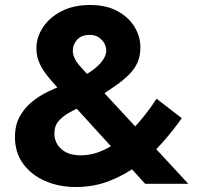

<svg xmlns="http://www.w3.org/2000/svg" viewBox="-20 -737 792 770"><path d="M223 -372 562 0H735L365 -400Q325 -444 298.5 -474.5Q272 -505 272 -534Q272 -558 289 -577.5Q306 -597 340 -597Q361 -597 375.5 -587.5Q390 -578 398 -564Q406 -550 406 -534Q406 -507 376.5 -477Q347 -447 291 -420Q270 -410 238.5 -398Q207 -386 172.5 -369.5Q138 -353 108 -328.5Q78 -304 59 -269.5Q40 -235 40 -187Q40 -125 73 -80Q106 -35 161.5 -11Q217 13 284 13Q357 13 420.5 -12Q484 -37 537 -77.5Q590 -118 633 -167Q676 -216 709 -263L608 -341Q577 -294 542.5 -253Q508 -212 469 -181Q430 -150 388.5 -132Q347 -114 304 -114Q270 -114 246.5 -125.5Q223 -137 210.5 -157Q198 -177 198 -201Q198 -232 215 -251.5Q232 -271 258 -285.5Q284 -300 314.5 -313.5Q345 -327 371 -344Q413 -372 445 -394.5Q477 -417 499 -439.5Q521 -462 532 -487.5Q543 -513 543 -548Q543 -590 520 -628.5Q497 -667 452 -692Q407 -717 341 -717Q275 -717 226.5 -692Q178 -667 152 -627Q126 -587 126 -544Q126 -508 140.5 -479Q155 -450 177.5 -423.5Q200 -397 223 -372Z"/></svg>

Font: Glinicke Jost Bold
Style: Bold
Weight: 700
Version: Version 3.710